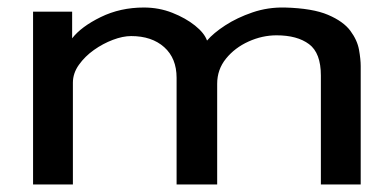

<svg xmlns="http://www.w3.org/2000/svg" viewBox="-20 -491 1040 511"><path d="M68 0V-460H172V-389Q196 -420 248 -445.5Q300 -471 363 -471Q403 -471 438.5 -457Q474 -443 499 -423Q524 -403 531 -383Q548 -403 579.5 -423.5Q611 -444 652 -458Q693 -472 738 -471Q812 -469 853 -451.5Q894 -434 912.5 -409Q931 -384 935.5 -358.5Q940 -333 940 -315V0H834V-290Q834 -350 802.5 -373.5Q771 -397 716 -397Q678 -397 641.5 -380.5Q605 -364 581.5 -335Q558 -306 558 -268V0H450V-284Q450 -336 417 -365.5Q384 -395 329 -395Q307 -395 280.5 -385Q254 -375 230 -358Q206 -341 190 -318.5Q174 -296 174 -271V0Z"/></svg>

Font: Inconsolata UltraExpanded Medium
Style: Regular
Weight: 500
Width: 9
Monospace: yes
Designer: Raph Levien, Cyreal, Brenton Simpson
Foundry: Raph Levien, Cyreal, Google
Version: Version 3.001; ttfautohint (v1.8.2.53-6de2)